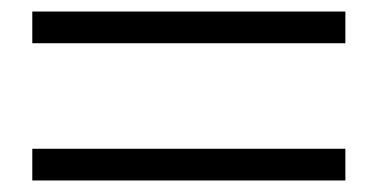

<svg xmlns="http://www.w3.org/2000/svg" viewBox="-20 -534 655 333"><path d="M579 -221V-276H36V-221ZM579 -459V-514H36V-459Z"/></svg>

Font: Noto Serif CJK HK Black
Style: Regular
Weight: 900
Designer: Ryoko NISHIZUKA 西塚涼子 (kana & ideographs); Frank Grießhammer (Latin, Greek & Cyrillic); Wenlong ZHANG 张文龙 (bopomofo); San
Foundry: Adobe
Version: Version 2.001;hotconv 1.1.0;makeotfexe 2.6.0